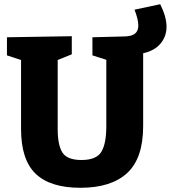

<svg xmlns="http://www.w3.org/2000/svg" viewBox="-20 -879 811 912"><path d="M660 -280Q660 -127 584 -57Q508 13 362 13Q219 13 149.5 -53.5Q80 -120 80 -266V-594L13 -616V-702L321 -707V-621L254 -594V-266Q254 -190 276.5 -154.5Q299 -119 367 -119Q438 -119 461.5 -158Q485 -197 485 -280V-595L419 -616V-702L574 -706Q607 -707 622 -720Q637 -733 637 -758Q637 -786 619 -833L741 -859Q771 -799 771 -752Q771 -706 742.5 -672Q714 -638 660 -626Z"/></svg>

Font: Bitter ExtraBold
Style: Regular
Weight: 800
Designer: Sol Matas, and Bitter project Authors
Foundry: Sol Matas
Version: Version 2.001